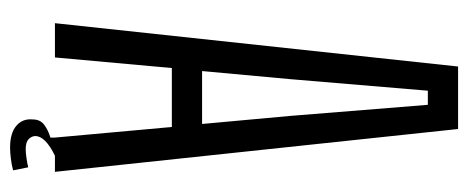

<svg xmlns="http://www.w3.org/2000/svg" viewBox="-294 -546 929 381"><g transform="rotate(90 170.5 -355.5)"><path d="M26 0 112 -800H236L321 0H253L232 -232H115L94 0ZM121 -292H226L210 -467L188 -740H160L137 -466ZM217 44Q217 29 228 21Q239 13 253 9V-13H284L289 0Q250 19 250 39Q250 46 256 52Q262 58 276 58Q283 58 293.5 56.5Q304 55 312 53L318 83Q307 86 294.5 87.5Q282 89 273 89Q244 89 229.5 76.5Q215 64 217 44Z"/></g></svg>

Font: Big Shoulders Display
Style: Regular
Weight: 400
Designer: Patric King
Foundry: XO Type Co
Version: Version 1.000; ttfautohint (v1.8.2)